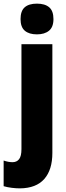

<svg xmlns="http://www.w3.org/2000/svg" viewBox="-62 -796 365 1056"><path d="M51 -691Q51 -736 74 -756Q97 -776 141 -776Q185 -776 208.5 -756Q232 -736 232 -691Q232 -647 207.5 -627Q183 -607 141 -607Q98 -607 74.5 -627Q51 -647 51 -691ZM48 240Q27 240 2.5 237Q-22 234 -42 228V87Q-16 96 7 96Q30 96 43 79.5Q56 63 56 24V-553H226V45Q226 138 181.5 188.5Q137 239 48 240Z"/></svg>

Font: Noto Sans Gujarati Condensed Black
Style: Regular
Weight: 900
Width: 3
Designer: Jelle Bosma - Monotype Design Team, Universal Thirst
Foundry: Monotype Imaging Inc.
Version: Version 2.106; ttfautohint (v1.8.4.7-5d5b)